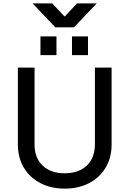

<svg xmlns="http://www.w3.org/2000/svg" viewBox="-20 -1107 768 1139"><path d="M185 -706V-250Q185 -170 233 -124.5Q281 -79 363 -79Q446 -79 494.5 -124.5Q543 -170 543 -252V-706H642V-250Q642 -172 607 -113Q572 -54 509 -21Q446 12 364 12Q282 12 219 -21Q156 -54 121 -113Q86 -172 86 -250V-706ZM315 -891V-780H220V-891ZM502 -891V-780H407V-891ZM290 -1087 362 -1010H365L437 -1087H554L419 -945H308L173 -1087Z"/></svg>

Font: Museo Sans Medium
Style: Regular
Weight: 500
Designer: Jos Buivenga
Foundry: Jos Buivenga & Rosetta Type Foundry (extension, remastering)
Version: Version 3.600;PS 1.000;hotconv 1.0.88;makeotf.lib2.5.647800;